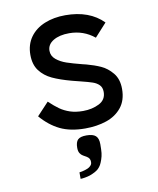

<svg xmlns="http://www.w3.org/2000/svg" viewBox="-89 -629 777 944"><g transform="rotate(-10 300.0 -157.0)"><path d="M84 -93.5 143 -156.5Q170.5 -130.5 192.5 -115Q214.5 -99.5 242.5 -90.2Q270.5 -81 307 -81Q352 -81 387.2 -98.8Q422.5 -116.5 422.5 -156Q422.5 -178 410 -190.8Q397.5 -203.5 377.8 -210.2Q358 -217 319.5 -226.5Q298.5 -231.5 278 -237Q220.5 -252.5 183 -270Q145.5 -287.5 122.2 -318.2Q99 -349 99 -397.5Q99 -449 125.5 -485.8Q152 -522.5 198 -541.2Q244 -560 301.5 -560Q422 -560 490.5 -490.5L431 -425Q376.5 -469.5 305 -469.5Q256 -469.5 225.5 -451Q195 -432.5 195 -401Q195 -375 216.2 -357.5Q237.5 -340 267 -330Q296.5 -320 343.5 -308L362 -303.5Q401 -293 432.2 -279Q463.5 -265 488.8 -234.5Q514 -204 514 -154.5Q514 -98 485 -62.2Q456 -26.5 408.5 -10.5Q361 5.5 302.5 5.5Q229 5.5 177.8 -19.2Q126.5 -44 84 -93.5ZM286.5 197.5Q293.5 192.5 297.5 187Q301.5 181.5 301.5 172.5Q301.5 163 297.8 156.2Q294 149.5 285 144Q277 139.5 267.8 134.2Q258.5 129 252.5 119.2Q246.5 109.5 246.5 92.5Q246.5 64 258.5 52Q270.5 40 301.5 40Q333.5 40 347.5 52.5Q361.5 65 361.5 94Q361.5 123 359.8 138.5Q358 154 352.5 170Q347 186 341.8 195.2Q336.5 204.5 328 213Q314 226 284 237Q273.5 240.5 259.2 243Q245 245.5 236.5 245.5V213Q250 211.5 265.2 206.8Q280.5 202 286.5 197.5Z"/></g></svg>

Font: JuliaMono Medium
Style: Regular
Weight: 500
Monospace: yes
Designer: cormullion
Foundry: corm
Version: Version 0.054; ttfautohint (v1.8.4)